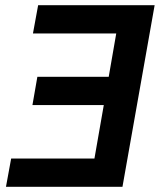

<svg xmlns="http://www.w3.org/2000/svg" viewBox="-20 -720 616 740"><path d="M3 0 23 -109H344L380 -315H105L124 -424H399L428 -591H107L127 -700H576L452 0Z"/></svg>

Font: Rethink Sans
Style: Bold Italic
Weight: 700
Italic angle: -10°
Designer: The Rethink Sans project authors (Hans Thiessen). DM Sans designed by Colophon Foundry.
Foundry: Rethink Communications LLC
Version: Version 1.001